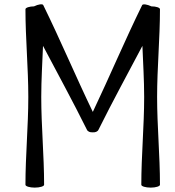

<svg xmlns="http://www.w3.org/2000/svg" viewBox="-20 -842 797 875"><path d="M429 -251C493 -380 562 -506 629 -633C632 -555 637 -478 637 -400C637 -267 624 -133 624 0C624 7 643 13 667 13C690 13 709 7 709 0C709 -133 696 -267 696 -400C696 -533 709 -667 709 -800C709 -807 692 -813 670 -813C651 -822 632 -825 628 -819C549 -658 480 -494 403 -332C325 -494 256 -658 177 -819C174 -825 155 -823 135 -813C115 -813 96 -807 96 -800C96 -667 109 -533 109 -400C109 -267 96 -133 96 0C96 7 115 13 138 13C162 13 181 7 181 0C181 -133 168 -267 168 -400C168 -478 173 -555 176 -633C243 -506 312 -380 376 -251C380 -242 391 -238 403 -239C414 -238 425 -242 429 -251Z"/></svg>

Font: Nupuram Expanded Light
Style: Regular
Weight: 300
Width: 7
Designer: Santhosh Thottingal (santhosh.thottingal@gmail.com)
Foundry: SMC
Version: Version 1.000